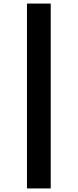

<svg xmlns="http://www.w3.org/2000/svg" viewBox="-20 -865 435 1075"><path d="M264 190V-845H131V190Z"/></svg>

Font: Plus Jakarta Sans
Style: Bold
Weight: 700
Designer: Gumpita Rahayu
Foundry: Tokotype
Version: Version 2.071;gftools[0.9.30]